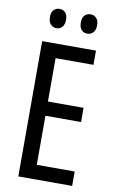

<svg xmlns="http://www.w3.org/2000/svg" viewBox="-98 -946 598 998"><g transform="rotate(10 201.0 -447.5)"><path d="M357 0H73V-714H357V-639H157V-410H345V-335H157V-76H357ZM91 -845Q91 -871 103.5 -883Q116 -895 134 -895Q152 -895 164 -882.5Q176 -870 176 -845Q176 -819 164 -806Q152 -793 134 -793Q116 -793 103.5 -806Q91 -819 91 -845ZM254 -845Q254 -871 266.5 -883Q279 -895 297 -895Q315 -895 327.5 -882.5Q340 -870 340 -845Q340 -819 327.5 -806Q315 -793 297 -793Q278 -793 266 -806Q254 -819 254 -845Z"/></g></svg>

Font: Noto Sans Lao ExtraCondensed
Style: Regular
Weight: 400
Width: 2
Designer: Monotype Design Team
Foundry: Monotype Imaging Inc.
Version: Version 2.004; ttfautohint (v1.8.4.7-5d5b)